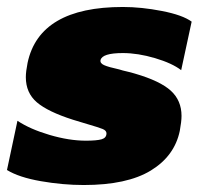

<svg xmlns="http://www.w3.org/2000/svg" viewBox="-38 -515 576 550"><path d="M-18 -28 12 -169Q48 -145 104 -128.5Q160 -112 208 -112Q239 -112 253 -116Q267 -120 267 -133Q267 -141 256 -145.5Q245 -150 214 -159L171 -172Q99 -195 67.5 -222Q36 -249 36 -294Q36 -310 41 -335Q75 -495 314 -495Q367 -495 426 -483.5Q485 -472 511 -453L481 -314Q455 -334 406 -348.5Q357 -363 314 -363Q255 -363 250 -343Q248 -334 260 -328.5Q272 -323 304 -316Q313 -313 324.5 -310.5Q336 -308 349 -304Q421 -283 451.5 -255Q482 -227 482 -183Q482 -167 477 -140Q462 -68 394 -26.5Q326 15 202 15Q142 15 79 4Q16 -7 -18 -28Z"/></svg>

Font: Prompt ExtraBold
Style: Italic
Weight: 800
Italic angle: -12°
Designer: Katatrad Team
Foundry: CadsonDemak
Version: Version 1.001